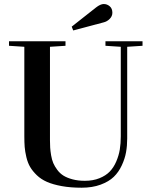

<svg xmlns="http://www.w3.org/2000/svg" viewBox="-20 -898 739 936"><path d="M98.6 -233.9V-669.9L23.9 -674.8V-696.8H299.3V-674.8L223.6 -669.9V-213.9Q223.6 -193.8 224.6 -178.2Q225.6 -162.6 229.2 -140.9Q232.9 -119.1 239.7 -103Q246.6 -86.9 259.3 -69.8Q272 -52.7 289.6 -41.7Q307.1 -30.8 333.7 -23.7Q360.4 -16.6 393.6 -16.6Q433.6 -16.6 464.6 -29.1Q495.6 -41.5 514.9 -61.5Q534.2 -81.5 546.6 -110.4Q559.1 -139.2 564 -168.9Q568.8 -198.7 568.8 -233.4V-669.9L494.1 -674.8V-696.8H674.8V-674.8L600.1 -669.9V-222.7Q600.1 -187.5 594.5 -156Q588.9 -124.5 573.7 -91.8Q558.6 -59.1 534.7 -35.9Q510.7 -12.7 470.5 2.2Q430.2 17.1 377.9 17.1Q323.7 17.1 281 9.3Q238.3 1.5 209.2 -11.2Q180.2 -23.9 159.4 -43.9Q138.7 -64 127 -84Q115.2 -104 108.6 -131.6Q102.1 -159.2 100.3 -181.6Q98.6 -204.1 98.6 -233.9ZM483.9 -788.6 336.9 -749.5 329.6 -768.1 447.8 -861.3Q469.7 -878.4 485.8 -878.4Q502 -878.4 514.9 -867.4Q527.8 -856.4 527.8 -835.9Q527.8 -818.8 514.6 -805.7Q501.5 -792.5 483.9 -788.6Z"/></svg>

Font: VidalokaRegular
Style: Regular
Weight: 400
Designer: Cyreal (www.cyreal.org)
Foundry: Cyreal (www.cyreal.org)
Version: Version 1.000